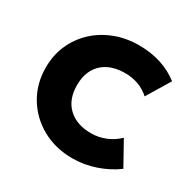

<svg xmlns="http://www.w3.org/2000/svg" viewBox="-126 -644 780 782"><g transform="rotate(30 264.5 -252.5)"><path d="M308 15Q228 15 165 -20Q102 -55 65.8 -115.5Q29.5 -176 29.5 -252.5Q29.5 -310 51 -358.8Q72.5 -407.5 111.2 -443.8Q150 -480 202 -500Q254 -520 314.5 -520Q370 -520 417.2 -505Q464.5 -490 503 -460L437 -351Q413 -372.5 383.8 -383Q354.5 -393.5 322 -393.5Q276.5 -393.5 243.8 -377Q211 -360.5 193.2 -329Q175.5 -297.5 175.5 -253Q175.5 -186.5 214.8 -149Q254 -111.5 322 -111.5Q358.5 -111.5 390.8 -125Q423 -138.5 448 -162.5L509.5 -52Q468 -21 415 -3Q362 15 308 15Z"/></g></svg>

Font: Geologica SemiBold
Style: Regular
Weight: 600
Designer: Sindre Bremnes, Frode Helland
Foundry: Monokrom Skriftforlag AS
Version: Version 1.010;gftools[0.9.28]